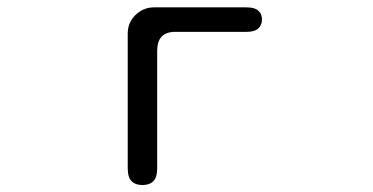

<svg xmlns="http://www.w3.org/2000/svg" viewBox="-20 -499 1040 535"><path d="M335.9 -405.3V-30.3Q335.9 -4.9 346.7 5.9Q357.4 16.6 377 16.6Q396.5 16.6 407.2 5.9Q418 -4.9 418 -30.3V-358.4Q418 -406.2 461.9 -410.2Q465.8 -410.2 469.7 -410.2H666Q700.2 -410.2 707 -430.7Q710 -436.5 710 -444.3Q710 -460 701.2 -467.8Q691.4 -478.5 666 -478.5H409.2Q378.9 -478.5 356.4 -456.1Q335.9 -435.5 335.9 -405.3Z"/></svg>

Font: FakePearl
Style: Light
Weight: 350
Version: Version 1.2